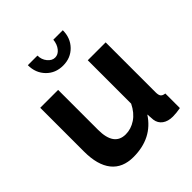

<svg xmlns="http://www.w3.org/2000/svg" viewBox="-199 -868 1017 1017"><g transform="rotate(-45 309.0 -360.0)"><path d="M360 -730H431Q431 -672 394 -634Q357 -596 300 -596Q243 -596 206 -634Q169 -672 169 -730H241Q241 -700 259 -678Q277 -656 300 -656Q323 -656 340 -677Q357 -698 360 -730ZM56 -196V-524H190V-225Q190 -104 277 -104Q317 -104 353 -128Q389 -152 412 -199V-524H546V-150Q546 -129 553 -120Q560 -111 578 -109V0Q546 6 520 6Q484 6 461.5 -10.5Q439 -27 435 -56L432 -98Q362 10 221 10Q140 10 98 -42.5Q56 -95 56 -196Z"/></g></svg>

Font: Raleway-v4020
Style: Bold
Weight: 700
Designer: Matt McInerney, Pablo Impallari, Rodrigo Fuenzalida
Foundry: Matt McInerney, Pablo Impallari, Rodrigo Fuenzalida
Version: Version 4.020;PS 004.020;hotconv 1.0.88;makeotf.lib2.5.64775